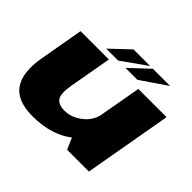

<svg xmlns="http://www.w3.org/2000/svg" viewBox="-164 -975 1212 1212"><g transform="rotate(45 442.0 -369.0)"><path d="M553 0H747.5L851.5 -589.5H599.5L511.5 -95.5ZM336.5 -589.5H83.5L31.5 -293Q6 -147.5 58.2 -71.2Q110.5 5 250 5Q432.5 5 543 -95.5Q653.5 -196 666 -267.5L553.5 -324Q541.5 -251 485.2 -206.8Q429 -162.5 366.5 -162.5Q311.5 -162.5 291.5 -193Q271.5 -223.5 287 -310ZM448 -626H554.5L728 -744.5H574.5ZM276 -626H382.5L550 -744.5H401.5Z"/></g></svg>

Font: Anybody Expanded Black
Style: Italic
Weight: 900
Width: 7
Italic angle: -10°
Version: Version 1.113;gftools[0.9.25]